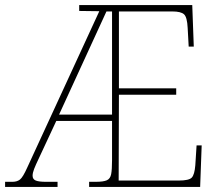

<svg xmlns="http://www.w3.org/2000/svg" viewBox="-23 -734 860 754"><path d="M-3 0V-20H26Q44 -20 55.5 -29Q67 -38 84 -76L367 -690L288 -691V-714H732L738 -551H718L714 -624Q712 -667 699.5 -678Q687 -689 654 -689H444V-387H669V-362H444L443 -25H679Q719 -25 730 -36.5Q741 -48 744 -85L749 -163H769L763 0H327V-20H353Q383 -20 396.5 -26Q410 -32 413.5 -50Q417 -68 417 -105V-259H198L129 -111Q117 -86 111 -70.5Q105 -55 105 -44Q105 -30 117.5 -25Q130 -20 157 -20H203V0ZM209 -284H417V-689H395Z"/></svg>

Font: Noto Serif Lao SemiCondensed Thin
Style: Regular
Weight: 100
Width: 4
Designer: Monotype Design Team
Foundry: Monotype Imaging Inc.
Version: Version 2.003; ttfautohint (v1.8.4.7-5d5b)